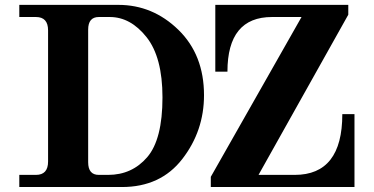

<svg xmlns="http://www.w3.org/2000/svg" viewBox="-20 -752 1502 772"><path d="M470.2 0H57.6V-48.8H124.5Q173.3 -48.8 173.3 -102.5V-629.9Q173.3 -683.6 124.5 -683.6H57.6V-732.4H456.1Q594.2 -732.4 697.3 -632.1Q800.3 -531.7 800.3 -369.1Q800.3 -225.6 713.1 -112.8Q626 0 470.2 0ZM414.6 -48.8Q510.7 -48.8 572 -120.1Q633.3 -191.4 633.3 -360.4Q633.3 -522 569.1 -602.8Q504.9 -683.6 421.4 -683.6H377.4Q334.5 -683.6 334.5 -632.8V-99.6Q334.5 -48.8 377.4 -48.8ZM1405.3 0H827.6V-41L1192.4 -683.6H1073.7Q894.5 -683.6 894.5 -463.9H845.7V-732.4H1380.4V-692.9L1019.5 -48.8H1165Q1356.4 -48.8 1356.4 -293H1405.3Z"/></svg>

Font: Munson
Style: Bold
Weight: 700
Designer: Paul James MIller
Foundry: High-Logic / Made with FontCreator
Version: Version 2.10;May 5, 2019;FontCreator 11.5.0.2430 64-bit